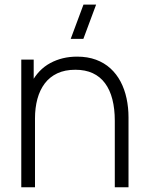

<svg xmlns="http://www.w3.org/2000/svg" viewBox="-20 -792 624 812"><path d="M332.5 -627.5H279L333 -772.5H386.5ZM465.5 0V-281Q465.5 -332 455.2 -372Q445 -412 424.2 -440Q403.5 -468 372.2 -482.5Q341 -497 298.5 -497Q254.5 -497 222.2 -481.8Q190 -466.5 169.2 -439Q148.5 -411.5 138.2 -373.8Q128 -336 128 -291.5L82.5 -297Q82.5 -384.5 112.2 -441.2Q142 -498 192.5 -525.2Q243 -552.5 306 -552.5Q350.5 -552.5 385.8 -539.5Q421 -526.5 447 -502.8Q473 -479 490 -446.8Q507 -414.5 515.2 -376Q523.5 -337.5 523.5 -295.5V0ZM70 0V-540H122.5V-418.5H128V0Z"/></svg>

Font: Manrope ExtraLight Light
Style: Regular
Weight: 300
Version: Version 4.504